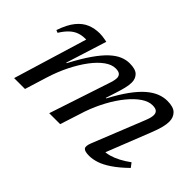

<svg xmlns="http://www.w3.org/2000/svg" viewBox="-77 -711 967 967"><g transform="rotate(45 406.0 -227.5)"><path d="M631 -38 628 -60.5Q647 -60 669.8 -66.5Q692.5 -73 717.8 -86.2Q743 -99.5 769 -118.5L786.5 -95.5Q745 -55 710.5 -31.8Q676 -8.5 647.5 0.8Q619 10 595 10Q562.5 10 554 -1Q545.5 -12 558 -43L668.5 -318.5Q675 -335 677.8 -346Q680.5 -357 680.5 -366Q680.5 -380 671.8 -388.2Q663 -396.5 641 -396.5Q613 -396.5 582.8 -376Q552.5 -355.5 522.8 -319.2Q493 -283 467 -235.2Q441 -187.5 422 -133.5L379 0H301L406.5 -318.5Q410.5 -329.5 412.8 -338Q415 -346.5 416.2 -353.5Q417.5 -360.5 417.5 -366Q417.5 -380 408.8 -388.2Q400 -396.5 378.5 -396.5Q350.5 -396.5 320.8 -375Q291 -353.5 262.2 -315.2Q233.5 -277 208.2 -226.5Q183 -176 165 -118L128.5 0H51L170.5 -394Q169 -394 167.2 -394Q165.5 -394 164 -394Q141 -394 120.8 -387Q100.5 -380 81.8 -363Q63 -346 44.5 -316L30.5 -321.5Q49.5 -377.5 74.8 -408.5Q100 -439.5 131 -452Q162 -464.5 197 -464.5Q206 -464.5 214.8 -463.5Q223.5 -462.5 232.2 -461Q241 -459.5 250 -457.5L181.5 -240.5H185Q220 -306.5 250.2 -350Q280.5 -393.5 307.5 -418.5Q334.5 -443.5 359.8 -454Q385 -464.5 410 -464.5Q452 -464.5 469 -447.5Q486 -430.5 486 -403Q486 -384 480 -360Q474 -336 462.5 -301L448 -256H451.5Q483 -315 512.2 -355.2Q541.5 -395.5 569.2 -419.5Q597 -443.5 624 -454.2Q651 -465 678.5 -465Q722 -465 740.5 -446.2Q759 -427.5 759 -397.5Q759 -379.5 753.2 -356Q747.5 -332.5 734 -298.5Z"/></g></svg>

Font: Newsreader
Style: Italic
Weight: 400
Italic angle: -17°
Designer: Hugues Gentile
Foundry: Production Type
Version: Version 1.003